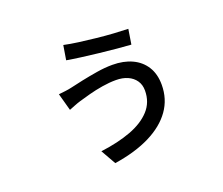

<svg xmlns="http://www.w3.org/2000/svg" viewBox="-117 -821 1235 1063"><g transform="rotate(-20 500.0 -289.5)"><path d="M685 -255Q685 -289 668 -313.5Q651 -338 621.5 -351Q592 -364 553 -364Q514 -364 471.5 -357Q429 -350 392 -340Q355 -330 328 -322Q311 -317 291 -309Q271 -301 258 -296L230 -398Q249 -400 269.5 -402.5Q290 -405 307 -409Q336 -416 379 -425Q422 -434 470.5 -442Q519 -450 563 -450Q629 -450 678.5 -427Q728 -404 755.5 -360Q783 -316 783 -253Q783 -169 737 -104Q691 -39 604 4.5Q517 48 393 67L343 -21Q445 -34 521.5 -62.5Q598 -91 641.5 -138.5Q685 -186 685 -255ZM346 -646Q383 -638 431.5 -631.5Q480 -625 531.5 -619.5Q583 -614 631 -611Q679 -608 715 -607L701 -519Q668 -521 619.5 -525.5Q571 -530 517.5 -536Q464 -542 415 -548.5Q366 -555 332 -561Z"/></g></svg>

Font: Noto Sans SC Thin Medium
Style: Regular
Weight: 500
Version: Version 2.004-H2;hotconv 1.0.118;makeotfexe 2.5.65603